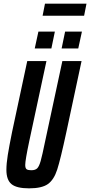

<svg xmlns="http://www.w3.org/2000/svg" viewBox="-20 -1022 493 1050"><path d="M15 -93Q15 -127 22.5 -174Q30 -221 46 -300L129 -688H234L140 -250Q118 -146 118 -120Q118 -102 125.5 -96.5Q133 -91 151 -91Q173 -91 183.5 -101.5Q194 -112 202.5 -142Q211 -172 227 -250L321 -688H426L343 -300Q311 -151 293 -95Q275 -39 242 -15.5Q209 8 139 8Q71 8 43 -15Q15 -38 15 -93ZM170 -757 190 -849H280L261 -757ZM317 -757 336 -849H428L408 -757ZM213 -936 226 -1002H453L440 -936Z"/></svg>

Font: Saira Ultra Condensed
Style: Bold Italic
Weight: 700
Width: 1
Italic angle: -12°
Designer: Hector Gatti with collaboration of the Omnibus-Type team
Foundry: Omnibus-Type
Version: Version 1.001; ttfautohint (v1.8)